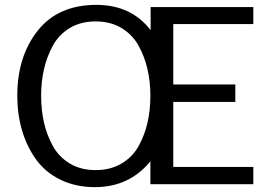

<svg xmlns="http://www.w3.org/2000/svg" viewBox="-20 -757 1088 789"><path d="M1021 0H598V-94Q511 12 370 12Q291 12 228.5 -18.5Q166 -49 128 -102Q90 -155 70.5 -221.5Q51 -288 51 -364Q51 -525 135 -631Q219 -737 376 -737Q519 -737 599 -633V-728H1021V-658H692V-410H947V-338H692V-71H1021ZM598 -364Q598 -421 586 -473Q574 -525 549 -570Q524 -615 479 -642Q434 -669 373 -669Q312 -669 267 -642Q222 -615 197 -569Q172 -523 160.5 -471.5Q149 -420 149 -363Q149 -306 160.5 -254.5Q172 -203 197 -157.5Q222 -112 267 -85Q312 -58 373 -58Q434 -58 479.5 -85Q525 -112 550 -157.5Q575 -203 586.5 -254.5Q598 -306 598 -364Z"/></svg>

Font: Rosario
Style: Regular
Weight: 400
Designer: Hector Gatti
Foundry: Omnibus-Type
Version: Version 1.004